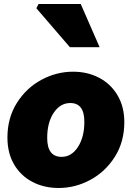

<svg xmlns="http://www.w3.org/2000/svg" viewBox="-20 -923 661 956"><path d="M17 -238Q17 -336 64 -410.5Q111 -485 186 -525.5Q261 -566 344 -566Q416 -566 474 -535.5Q532 -505 565.5 -448Q599 -391 599 -315Q599 -217 552 -142.5Q505 -68 430 -27.5Q355 13 272 13Q199 13 141 -17.5Q83 -48 50 -104.5Q17 -161 17 -238ZM400 -317Q400 -410 330 -410Q280 -410 247.5 -361.5Q215 -313 215 -236Q215 -142 287 -142Q336 -142 368 -191Q400 -240 400 -317ZM161 -882 172 -903H382L476 -688H328Z"/></svg>

Font: Nebula Sans Black
Style: Regular
Weight: 900
Italic angle: -9°
Designer: Paul D. Hunt for Adobe (as Source Sans)
Foundry: Nebula Entertainment & Broadcasting LLC
Version: Version 1.010